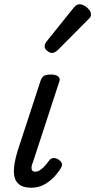

<svg xmlns="http://www.w3.org/2000/svg" viewBox="-20 -864 446 899"><path d="M127 15Q88 15 69 -1Q50 -17 46.5 -42.5Q43 -68 48 -97Q53 -126 61 -153L169 -483Q176 -503 186 -509Q196 -515 219 -515Q242 -515 252.5 -506Q263 -497 258 -483L135 -107Q128 -91 127.5 -80.5Q127 -70 131.5 -65Q136 -60 144 -60Q155 -60 166 -66.5Q177 -73 188 -85Q199 -97 210 -112Q218 -123 229.5 -124Q241 -125 254 -117Q268 -107 270 -97.5Q272 -88 266 -79Q257 -62 237.5 -40Q218 -18 190 -1.5Q162 15 127 15ZM223 -616Q214 -616 201.5 -625.5Q189 -635 189 -646Q189 -653 191.5 -659Q194 -665 199 -671L322 -824Q331 -836 338 -840Q345 -844 353 -844Q363 -844 375.5 -837Q388 -830 397 -819Q406 -808 406 -796Q406 -788 402.5 -783Q399 -778 393 -773L252 -631Q237 -616 223 -616Z"/></svg>

Font: Playwrite AU VIC
Style: Regular
Weight: 400
Designer: Veronika Burian, José Scaglione
Foundry: TypeTogether
Version: Version 1.002